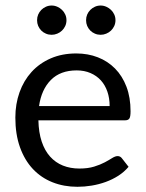

<svg xmlns="http://www.w3.org/2000/svg" viewBox="-20 -682 538 708"><path d="M36.6 0ZM261.2 -484.9Q304.2 -484.9 340.8 -470.7Q377.4 -456.5 404.3 -429.2Q431.2 -401.9 446.3 -362.3Q461.4 -322.8 461.4 -271.5Q461.4 -251.5 457 -244.9Q452.6 -238.3 440.9 -238.3H121.6Q122.6 -193.4 133.8 -159.9Q145 -126.5 164.8 -104.5Q184.6 -82.5 211.9 -71.5Q239.3 -60.5 272.9 -60.5Q304.2 -60.5 327.1 -67.6Q350.1 -74.7 366.5 -83.5Q382.8 -92.3 394 -99.4Q405.3 -106.4 413.6 -106.4Q418.9 -106.4 422.9 -104.2Q426.8 -102.1 429.7 -98.1L454.1 -66.9Q438 -47.9 416.3 -33.9Q394.5 -20 369.6 -11Q344.7 -2 318.1 2.4Q291.5 6.8 265.6 6.8Q215.8 6.8 173.8 -9.8Q131.8 -26.4 101.3 -58.8Q70.8 -91.3 53.7 -138.9Q36.6 -186.5 36.6 -248.5Q36.6 -298.3 52 -341.6Q67.4 -384.8 96.4 -416.7Q125.5 -448.7 167.2 -466.8Q209 -484.9 261.2 -484.9ZM262.7 -422.4Q202.6 -422.4 167.7 -387.2Q132.8 -352.1 124 -291H384.3Q384.3 -319.8 376 -344Q367.7 -368.2 352.1 -385.5Q336.4 -402.8 313.7 -412.6Q291 -422.4 262.7 -422.4ZM225.1 -607.4Q225.1 -596.2 220.7 -586.4Q216.3 -576.7 208.7 -569.3Q201.2 -562 191.2 -557.9Q181.2 -553.7 170.4 -553.7Q159.2 -553.7 149.4 -557.9Q139.6 -562 132.3 -569.3Q125 -576.7 120.8 -586.4Q116.7 -596.2 116.7 -607.4Q116.7 -618.7 120.8 -628.4Q125 -638.2 132.3 -645.5Q139.6 -652.8 149.4 -657.2Q159.2 -661.6 170.4 -661.6Q181.2 -661.6 191.2 -657.2Q201.2 -652.8 208.7 -645.5Q216.3 -638.2 220.7 -628.4Q225.1 -618.7 225.1 -607.4ZM405.8 -607.4Q405.8 -596.2 401.4 -586.4Q397 -576.7 389.4 -569.3Q381.8 -562 371.8 -557.9Q361.8 -553.7 351.1 -553.7Q339.8 -553.7 330.1 -557.9Q320.3 -562 313 -569.3Q305.7 -576.7 301.5 -586.4Q297.4 -596.2 297.4 -607.4Q297.4 -618.7 301.5 -628.4Q305.7 -638.2 313 -645.5Q320.3 -652.8 330.1 -657.2Q339.8 -661.6 351.1 -661.6Q361.8 -661.6 371.8 -657.2Q381.8 -652.8 389.4 -645.5Q397 -638.2 401.4 -628.4Q405.8 -618.7 405.8 -607.4Z"/></svg>

Font: Carlito
Style: Regular
Weight: 400
Designer: Lukasz Dziedzic
Foundry: tyPoland Lukasz Dziedzic
Version: Version 1.104